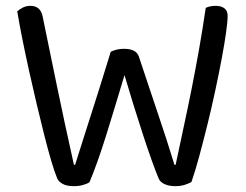

<svg xmlns="http://www.w3.org/2000/svg" viewBox="-20 -634 843 657"><path d="M359 -457Q367 -461 378.5 -464Q390 -467 404 -467Q446 -467 455 -441Q473 -387 489 -339Q505 -291 520 -246.5Q535 -202 549 -159Q563 -116 577 -70H581Q595 -137 609 -201.5Q623 -266 636 -331.5Q649 -397 661 -464.5Q673 -532 684 -607Q698 -614 718 -614Q737 -614 748 -605.5Q759 -597 759 -580Q759 -561 753.5 -522Q748 -483 738.5 -432.5Q729 -382 716.5 -323.5Q704 -265 690 -208.5Q676 -152 662 -100Q648 -48 635 -11Q626 -6 612 -1.5Q598 3 580 3Q558 3 543 -4Q528 -11 523 -23Q512 -49 498 -88.5Q484 -128 468.5 -175.5Q453 -223 437 -274.5Q421 -326 406 -377Q391 -327 375 -274Q359 -221 343.5 -171.5Q328 -122 313 -80Q298 -38 286 -10Q278 -5 264 -1Q250 3 232 3Q209 3 195 -4.5Q181 -12 176 -23Q167 -44 155.5 -83Q144 -122 131.5 -171.5Q119 -221 105.5 -278Q92 -335 79.5 -391.5Q67 -448 56.5 -500.5Q46 -553 39 -595Q46 -602 58 -608Q70 -614 84 -614Q119 -614 126 -577Q139 -514 151 -455.5Q163 -397 175.5 -336.5Q188 -276 202 -211Q216 -146 233 -70H237Q251 -115 264 -155.5Q277 -196 291 -240Q305 -284 321.5 -336Q338 -388 359 -457Z"/></svg>

Font: Baloo 2
Style: Regular
Weight: 400
Designer: Sarang Kulkarni and Ek Type
Foundry: Ek Type
Version: Version 1.640;hotconv 1.0.111;makeotfexe 2.5.65597; ttfautoh